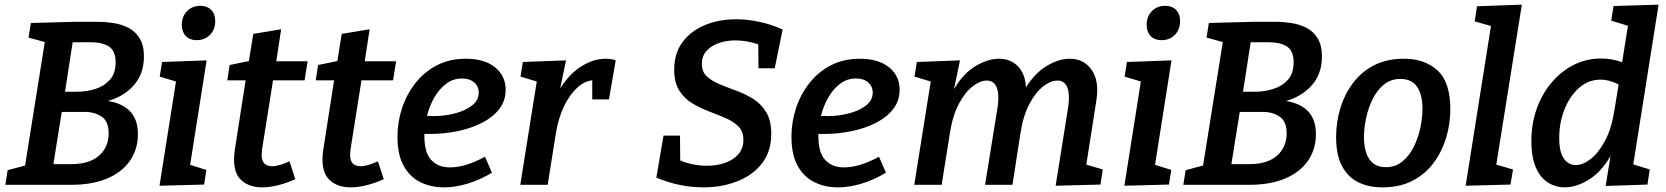

<svg xmlns="http://www.w3.org/2000/svg" viewBox="-20 -796 7175 827"><path d="M574 -219Q574 -152 539 -102.5Q504 -53 440 -26.5Q376 0 289 0H3L13 -63L88 -83L173 -615L103 -634L113 -697L302 -702H403Q435 -702 470 -696.5Q505 -691 534.5 -675.5Q564 -660 582 -630Q600 -600 600 -553Q600 -479 557.5 -430Q515 -381 445 -361Q574 -340 574 -219ZM371 -614H293L260 -401H314Q353 -401 391 -413Q429 -425 453.5 -452.5Q478 -480 478 -527Q478 -577 449.5 -595.5Q421 -614 371 -614ZM287 -89Q365 -89 406.5 -125.5Q448 -162 448 -222Q448 -273 418 -293.5Q388 -314 345 -314H246L210 -89Z M667 4 738 -445 668 -466 678 -529 870 -536 799 -86 869 -64 859 -1ZM827 -623Q797 -623 780 -641Q763 -659 763 -689Q763 -725 785.5 -748Q808 -771 843 -771Q872 -771 889.5 -753.5Q907 -736 907 -705Q907 -669 884.5 -646Q862 -623 827 -623Z M1252 -24Q1172 11 1109 11Q1055 11 1021.5 -18Q988 -47 988 -109Q988 -126 991 -148L1038 -450H959L969 -516L1052 -533L1071 -650L1191 -670L1170 -532H1305L1292 -450H1156L1109 -154Q1109 -150 1108 -143.5Q1107 -137 1107 -130Q1107 -103 1119 -91.5Q1131 -80 1152 -80Q1167 -80 1186 -85.5Q1205 -91 1227 -101Z M1633 -24Q1553 11 1490 11Q1436 11 1402.5 -18Q1369 -47 1369 -109Q1369 -126 1372 -148L1419 -450H1340L1350 -516L1433 -533L1452 -650L1572 -670L1551 -532H1686L1673 -450H1537L1490 -154Q1490 -150 1489 -143.5Q1488 -137 1488 -130Q1488 -103 1500 -91.5Q1512 -80 1533 -80Q1548 -80 1567 -85.5Q1586 -91 1608 -101Z M1892 11Q1836 11 1790.5 -11.5Q1745 -34 1718.5 -82Q1692 -130 1692 -207Q1692 -271 1712 -331Q1732 -391 1770 -439Q1808 -487 1862.5 -515Q1917 -543 1986 -543Q2067 -543 2112.5 -506Q2158 -469 2158 -409Q2158 -362 2130.5 -326.5Q2103 -291 2056 -267Q2009 -243 1951 -231Q1893 -219 1831 -219Q1817 -219 1808 -219Q1808 -215 1808 -209Q1808 -139 1837.5 -107Q1867 -75 1918 -75Q1985 -75 2069 -121L2099 -52Q2047 -21 1994 -5Q1941 11 1892 11ZM1970 -458Q1932 -458 1902 -435.5Q1872 -413 1851 -376.5Q1830 -340 1819 -297Q1833 -296 1848 -296Q1895 -296 1939.5 -307.5Q1984 -319 2013 -341.5Q2042 -364 2042 -397Q2042 -424 2022.5 -441Q2003 -458 1970 -458Z M2221 0 2292 -445 2222 -466 2232 -529 2418 -536 2393 -415Q2432 -478 2484.5 -510.5Q2537 -543 2588 -543Q2614 -543 2632 -536L2603 -368H2531V-450Q2498 -447 2466 -418Q2434 -389 2409.5 -338.5Q2385 -288 2374 -220L2339 0Z M3011 11Q2907 11 2807 -31L2838 -212H2909L2910 -105Q2938 -93 2967.5 -87.5Q2997 -82 3026 -82Q3067 -82 3103 -94.5Q3139 -107 3160.5 -132Q3182 -157 3182 -194Q3182 -230 3160.5 -251.5Q3139 -273 3105 -287.5Q3071 -302 3033 -316.5Q2995 -331 2961 -351.5Q2927 -372 2905.5 -406.5Q2884 -441 2884 -496Q2884 -567 2920.5 -615.5Q2957 -664 3017.5 -688.5Q3078 -713 3151 -713Q3200 -713 3251 -702Q3302 -691 3351 -669L3317 -502H3247L3246 -605Q3197 -622 3147 -622Q3109 -622 3076 -610.5Q3043 -599 3023 -576.5Q3003 -554 3003 -521Q3003 -487 3024.5 -467Q3046 -447 3080 -433Q3114 -419 3152.5 -405Q3191 -391 3225 -369.5Q3259 -348 3280.5 -312.5Q3302 -277 3302 -220Q3302 -143 3262 -92Q3222 -41 3155.5 -15Q3089 11 3011 11Z M3589 11Q3533 11 3487.5 -11.5Q3442 -34 3415.5 -82Q3389 -130 3389 -207Q3389 -271 3409 -331Q3429 -391 3467 -439Q3505 -487 3559.5 -515Q3614 -543 3683 -543Q3764 -543 3809.5 -506Q3855 -469 3855 -409Q3855 -362 3827.5 -326.5Q3800 -291 3753 -267Q3706 -243 3648 -231Q3590 -219 3528 -219Q3514 -219 3505 -219Q3505 -215 3505 -209Q3505 -139 3534.5 -107Q3564 -75 3615 -75Q3682 -75 3766 -121L3796 -52Q3744 -21 3691 -5Q3638 11 3589 11ZM3667 -458Q3629 -458 3599 -435.5Q3569 -413 3548 -376.5Q3527 -340 3516 -297Q3530 -296 3545 -296Q3592 -296 3636.5 -307.5Q3681 -319 3710 -341.5Q3739 -364 3739 -397Q3739 -424 3719.5 -441Q3700 -458 3667 -458Z M4527 4 4581 -335Q4589 -388 4577.5 -418.5Q4566 -449 4534 -449Q4506 -449 4473.5 -424Q4441 -399 4414 -348.5Q4387 -298 4375 -220L4341 0H4223L4277 -335Q4285 -388 4273.5 -418.5Q4262 -449 4230 -449Q4202 -449 4169.5 -424Q4137 -399 4110 -348.5Q4083 -298 4071 -220L4036 0H3918L3989 -445L3919 -466L3929 -529L4115 -536L4089 -412Q4130 -481 4183 -512Q4236 -543 4283 -543Q4333 -543 4364.5 -510.5Q4396 -478 4399 -420Q4440 -484 4491 -513.5Q4542 -543 4587 -543Q4649 -543 4682.5 -494.5Q4716 -446 4702 -361L4659 -87L4730 -66L4720 -1Z M4823 4 4894 -445 4824 -466 4834 -529 5026 -536 4955 -86 5025 -64 5015 -1ZM4983 -623Q4953 -623 4936 -641Q4919 -659 4919 -689Q4919 -725 4941.5 -748Q4964 -771 4999 -771Q5028 -771 5045.5 -753.5Q5063 -736 5063 -705Q5063 -669 5040.5 -646Q5018 -623 4983 -623Z M5648 -219Q5648 -152 5613 -102.5Q5578 -53 5514 -26.5Q5450 0 5363 0H5077L5087 -63L5162 -83L5247 -615L5177 -634L5187 -697L5376 -702H5477Q5509 -702 5544 -696.5Q5579 -691 5608.5 -675.5Q5638 -660 5656 -630Q5674 -600 5674 -553Q5674 -479 5631.5 -430Q5589 -381 5519 -361Q5648 -340 5648 -219ZM5445 -614H5367L5334 -401H5388Q5427 -401 5465 -413Q5503 -425 5527.5 -452.5Q5552 -480 5552 -527Q5552 -577 5523.5 -595.5Q5495 -614 5445 -614ZM5361 -89Q5439 -89 5480.5 -125.5Q5522 -162 5522 -222Q5522 -273 5492 -293.5Q5462 -314 5419 -314H5320L5284 -89Z M6028 -543Q6117 -543 6172 -492.5Q6227 -442 6227 -325Q6227 -263 6209 -203Q6191 -143 6155 -94.5Q6119 -46 6064 -17.5Q6009 11 5934 11Q5875 11 5830.5 -11Q5786 -33 5760.5 -80.5Q5735 -128 5735 -206Q5735 -269 5753 -329Q5771 -389 5807 -437.5Q5843 -486 5898 -514.5Q5953 -543 6028 -543ZM6012 -456Q5970 -456 5940 -431Q5910 -406 5891.5 -367.5Q5873 -329 5864 -286Q5855 -243 5855 -206Q5855 -145 5878 -110.5Q5901 -76 5950 -76Q5991 -76 6021 -101Q6051 -126 6070 -164.5Q6089 -203 6098 -246.5Q6107 -290 6107 -327Q6107 -388 6084 -422Q6061 -456 6012 -456Z M6293 4 6402 -684 6332 -704 6342 -769 6535 -776 6425 -87 6497 -66 6486 -1Z M6720 11Q6681 11 6648 -9.5Q6615 -30 6595.5 -74.5Q6576 -119 6576 -188Q6576 -262 6598.5 -326Q6621 -390 6662 -439Q6703 -488 6757.5 -516Q6812 -544 6877 -544Q6923 -544 6967 -528L6992 -685L6920 -707L6930 -770L7124 -776L7015 -88L7086 -66L7076 -1L6896 5L6917 -124Q6878 -56 6824 -22.5Q6770 11 6720 11ZM6767 -85Q6798 -85 6831.5 -111Q6865 -137 6893 -189Q6921 -241 6933 -317L6952 -432Q6912 -453 6874 -453Q6822 -453 6782 -418Q6742 -383 6719 -325.5Q6696 -268 6696 -202Q6696 -141 6716 -113Q6736 -85 6767 -85Z"/></svg>

Font: Bitter SemiBold
Style: Italic
Weight: 600
Italic angle: -9°
Designer: Sol Matas, and Bitter project Authors
Foundry: Sol Matas
Version: Version 2.001